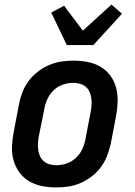

<svg xmlns="http://www.w3.org/2000/svg" viewBox="-20 -807 590 839"><path d="M225 12Q193 12 163 6Q133 0 107.5 -15Q82 -30 64.5 -54Q47 -78 39 -107Q31 -136 32.5 -168Q34 -200 40 -231L63 -351Q68 -378 78 -404Q88 -430 105 -453Q122 -476 145.5 -494Q169 -512 195 -523Q221 -534 247.5 -538Q274 -542 301 -542Q333 -542 363.5 -536Q394 -530 419.5 -515Q445 -500 462.5 -476Q480 -452 487.5 -423Q495 -394 494 -362Q493 -330 487 -299L464 -179Q458 -152 448 -126Q438 -100 421 -77Q404 -54 380.5 -36Q357 -18 331.5 -7Q306 4 279 8Q252 12 225 12ZM227 -85Q248 -85 270.5 -92.5Q293 -100 311 -116.5Q329 -133 339 -154Q349 -175 353 -197L376 -317Q379 -332 380 -347.5Q381 -363 379 -378Q377 -393 371 -406Q365 -419 354.5 -428Q344 -437 329.5 -441Q315 -445 299 -445Q278 -445 255.5 -437.5Q233 -430 215.5 -413.5Q198 -397 188 -376Q178 -355 174 -333L150 -213Q147 -198 146 -182.5Q145 -167 147 -152Q149 -137 155 -124Q161 -111 172 -102Q183 -93 197 -89Q211 -85 227 -85ZM272 -610 204 -752 260 -782 342 -673 467 -787 513 -747 388 -610Z"/></svg>

Font: Lode Term
Style: Bold Italic
Weight: 700
Italic angle: -11°
Monospace: yes
Designer: Belleve Invis
Foundry: Belleve Invis
Version: Version 29.2.0